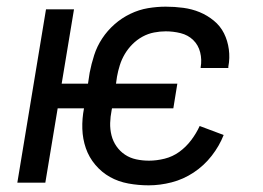

<svg xmlns="http://www.w3.org/2000/svg" viewBox="-20 -548 790 576"><path d="M426 8Q395 8 365 2.5Q335 -3 310 -17Q285 -31 266 -53.5Q247 -76 237.5 -103.5Q228 -131 227 -161.5Q226 -192 232 -223H153L116 0H32L118 -520H202L165 -297H244L249 -330Q254 -356 262.5 -382.5Q271 -409 286.5 -432.5Q302 -456 323.5 -475Q345 -494 371 -506.5Q397 -519 424 -523.5Q451 -528 477 -528Q504 -528 530 -524.5Q556 -521 579 -511.5Q602 -502 621.5 -486Q641 -470 652 -448Q663 -426 666.5 -400Q670 -374 665 -348V-344H582V-346Q586 -369 580.5 -391Q575 -413 559.5 -428Q544 -443 522 -448.5Q500 -454 477 -454Q460 -454 442 -450.5Q424 -447 407.5 -438Q391 -429 377.5 -415.5Q364 -402 354.5 -386Q345 -370 339.5 -352.5Q334 -335 331 -318L328 -297H512L500 -223H316L315 -218Q311 -198 310.5 -179Q310 -160 314.5 -142Q319 -124 329.5 -109Q340 -94 355 -84Q370 -74 388.5 -70Q407 -66 427 -66Q450 -66 474 -72Q498 -78 518 -92.5Q538 -107 553.5 -127.5Q569 -148 579 -170L651 -143Q638 -110 615 -80.5Q592 -51 561 -30.5Q530 -10 495 -1Q460 8 426 8Z"/></svg>

Font: Iosevka Aile
Style: Italic
Weight: 400
Italic angle: -9°
Designer: Belleve Invis
Foundry: Belleve Invis
Version: Version 28.0.1; ttfautohint (v1.8.4)